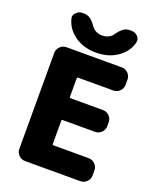

<svg xmlns="http://www.w3.org/2000/svg" viewBox="-172 -1084 952 1164"><g transform="rotate(20 304.0 -501.5)"><path d="M263.7 -605.5Q256.8 -605.5 256.8 -597.7V-480.5Q256.8 -472.7 263.7 -472.7H472.7Q496.1 -472.7 513.2 -455.6Q530.3 -438.5 530.3 -415V-389.6Q530.3 -366.2 513.2 -349.1Q496.1 -332 472.7 -332H263.7Q256.8 -332 256.8 -324.2V-175.8Q256.8 -168.9 263.7 -168.9H491.2Q514.6 -168.9 531.7 -151.9Q548.8 -134.8 548.8 -111.3V-78.1Q548.8 -54.7 531.7 -37.6Q514.6 -20.5 491.2 -20.5H133.8Q110.4 -20.5 93.3 -37.6Q76.2 -54.7 76.2 -78.1V-697.3Q76.2 -720.7 93.3 -737.8Q110.4 -754.9 133.8 -754.9H491.2Q514.6 -754.9 531.7 -737.8Q548.8 -720.7 548.8 -697.3V-663.1Q548.8 -639.6 531.7 -622.6Q514.6 -605.5 491.2 -605.5ZM103.5 -926.8Q101.6 -932.6 101.6 -938.5Q101.6 -953.1 114.3 -965.8Q129.9 -983.4 154.3 -983.4H168.9Q207 -983.4 244.1 -928.7Q249 -921.9 254.9 -916Q278.3 -895.5 312.5 -895.5Q346.7 -895.5 370.1 -916Q376 -921.9 380.9 -928.7Q418 -983.4 456.1 -983.4H471.7Q496.1 -983.4 511.7 -965.8Q523.4 -953.1 523.4 -938.5Q523.4 -932.6 522.5 -926.8Q508.8 -874 467.8 -838.9Q406.2 -785.2 312.5 -785.2Q218.8 -785.2 158.2 -838.9Q117.2 -874 103.5 -926.8Z"/></g></svg>

Font: Gen Jyuu Gothic Heavy
Style: Bold
Weight: 900
Designer: [Source Han Sans]
Ryoko NISHIZUKA  (kana & ideographs); Paul D. Hunt (Latin, Greek & Cyrillic); Wenlong ZHANG  (bopomofo
Version: Version 1.002.20150607